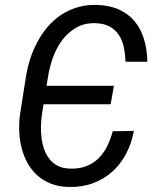

<svg xmlns="http://www.w3.org/2000/svg" viewBox="-20 -741 627 771"><path d="M517.6 -215.3Q508.3 -165 486.1 -123Q463.9 -81.1 430.2 -51Q396.5 -21 352.3 -4.9Q308.1 11.2 255.4 9.8Q215.8 8.8 184.8 -3.4Q153.8 -15.6 130.6 -36.1Q107.4 -56.6 91.8 -84.2Q76.2 -111.8 67.6 -143.8Q59.1 -175.8 57.4 -210.2Q55.7 -244.6 60.1 -279.3L84 -432.1Q89.8 -469.2 101.6 -505.4Q113.3 -541.5 130.9 -574Q148.4 -606.4 171.9 -633.8Q195.3 -661.1 224.9 -680.9Q254.4 -700.7 290 -711.4Q325.7 -722.2 367.2 -721.2Q418.9 -720.2 457.3 -702.9Q495.6 -685.5 520.8 -655.3Q545.9 -625 558.3 -583.5Q570.8 -542 571.8 -493.2H483.9Q482.9 -524.4 477.1 -552Q471.2 -579.6 457.3 -600.6Q443.4 -621.6 420.4 -634.3Q397.5 -647 362.8 -647.9Q318.4 -648.9 285.4 -629.6Q252.4 -610.4 229.2 -579.1Q206.1 -547.9 192.4 -509.3Q178.7 -470.7 172.9 -433.1L167 -396.5H437.5L424.3 -322.3H154.8L147.9 -278.8Q145 -257.3 144.5 -233.2Q144 -209 147 -185.5Q149.9 -162.1 157.7 -140.6Q165.5 -119.1 178.7 -102.3Q191.9 -85.4 211.9 -75.2Q231.9 -64.9 259.8 -64Q296.9 -62.5 325.2 -73.2Q353.5 -84 374.5 -104.2Q395.5 -124.5 409.7 -152.6Q423.8 -180.7 432.6 -213.9Z"/></svg>

Font: Roboto Mono
Style: Italic
Weight: 400
Designer: Google
Version: Version 2.000985; 2015; ttfautohint (v1.3)